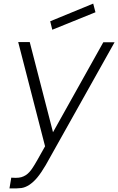

<svg xmlns="http://www.w3.org/2000/svg" viewBox="-20 -796 656 1065"><path d="M509.5 -728 270 -631 258.5 -678 497 -776ZM615.5 -561.5 233.5 120Q208.5 162.5 187 188.5Q165.5 214.5 141.5 230Q120 244 98.5 247Q87.5 248.5 71.2 249Q55 249.5 32.5 249L42.5 189.5L66.5 190.5Q84.5 190.5 97.5 187Q110.5 183.5 124 175Q144 161.5 161.5 134Q171 120 187.8 90.5Q204.5 61 230 15.5L81 -562.5H145L274 -62.5L553 -561.5Z"/></svg>

Font: Russisch Sans Light
Style: Italic
Weight: 300
Italic angle: -10°
Designer: Michael Sharanda (font) & Cristiano Sobral (main changes)
Foundry: Michael Sharanda
Version: Version 2.00;September 8, 2020;FontCreator 13.0.0.2681 64-bi